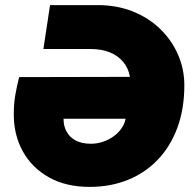

<svg xmlns="http://www.w3.org/2000/svg" viewBox="-20 -720 752 752"><path d="M331 12Q238 12 171.5 -25.5Q105 -63 69.5 -127Q34 -191 34 -271Q34 -313 39.5 -345.5Q45 -378 55 -418L489 -419Q483 -453 462.5 -477.5Q442 -502 410 -515Q378 -528 335 -528H150L176 -700H363Q438 -700 500.5 -675Q563 -650 608 -606Q653 -562 677.5 -505.5Q702 -449 702 -386Q702 -294 675 -220.5Q648 -147 598.5 -95Q549 -43 481 -15.5Q413 12 331 12ZM336 -157Q360 -157 382.5 -164.5Q405 -172 423.5 -185Q442 -198 455 -216Q468 -234 472 -255H229Q229 -254 229 -253.5Q229 -253 229 -252Q229 -226 241 -204Q253 -182 277 -169.5Q301 -157 336 -157Z"/></svg>

Font: MuseoModerno Black
Style: Italic
Weight: 900
Italic angle: -9°
Designer: Pablo Cosgaya, Héctor Gatti, Marcela Romero, and the Authors of The MuseoModerno Project.
Foundry: Omnibus-Type Team
Version: Version 1.003